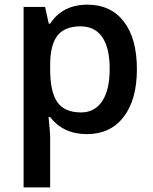

<svg xmlns="http://www.w3.org/2000/svg" viewBox="-20 -570 663 830"><path d="M356 9.8Q253.4 9.8 196.8 -64H189.9Q196.8 4.4 196.8 19V240.2H82V-540H174.8Q178.7 -524.9 190.9 -467.8H196.8Q250.5 -549.8 357.9 -549.8Q459 -549.8 515.4 -476.6Q571.8 -403.3 571.8 -271Q571.8 -138.7 514.4 -64.5Q457 9.8 356 9.8ZM328.1 -456.1Q259.8 -456.1 228.3 -416Q196.8 -376 196.8 -288.1V-271Q196.8 -172.4 228 -128.2Q259.3 -84 330.1 -84Q389.6 -84 421.9 -132.8Q454.1 -181.6 454.1 -272Q454.1 -362.8 422.1 -409.4Q390.1 -456.1 328.1 -456.1Z"/></svg>

Font: f1_25643          
Style: Regular
Weight: 600
Foundry: Ascender Corporation
Version: Version 1.10